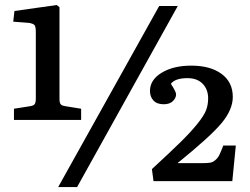

<svg xmlns="http://www.w3.org/2000/svg" viewBox="-20 -738 1004 772"><path d="M36.1 -255.9V-300.8L101.1 -311Q115.2 -313 119.6 -319.6Q124 -326.2 124 -340.8V-608.9Q124 -629.4 119.4 -636.2Q114.7 -643.1 96.2 -646L33.2 -650.9L38.1 -693.8L208 -717.8L219.2 -709V-339.8Q219.2 -325.2 223.9 -319.1Q228.5 -313 243.2 -311L306.2 -300.8V-255.9ZM213.9 14.2 620.1 -713.9H694.8L290 14.2ZM597.2 -9.8 590.8 -58.1Q666 -127.4 706.3 -167Q746.6 -206.5 773.7 -240.2Q800.8 -273.9 808.8 -295.4Q816.9 -316.9 816.9 -342.8Q816.9 -378.4 794.9 -401.1Q772.9 -423.8 733.9 -423.8Q684.1 -423.8 667 -400.9Q688 -369.1 688 -358.9Q688 -343.8 675 -331.3Q662.1 -318.8 638.2 -318.8Q610.8 -318.8 596.9 -334Q583 -349.1 583 -372.1Q583 -417 630.1 -445.6Q677.2 -474.1 749 -474.1Q825.7 -474.1 870.8 -440.9Q916 -407.7 916 -348.1Q916 -297.4 871.1 -243.2Q826.2 -189 693.8 -82H790Q812.5 -82 824 -83.7Q835.4 -85.4 845.7 -94.2Q856 -103 861.8 -114.7Q867.7 -126.5 877.9 -152.8H928.2L914.1 -9.8Z"/></svg>

Font: Literata Book Medium
Style: Regular
Weight: 500
Designer: Latin by Veronika Burian and Jose Scaglione. Greek by Irene Vlachou. Cyrillic by Vera Evstafieva
Foundry: TypeTogether
Version: Version 2.003;PS 002.003;hotconv 1.0.88;makeotf.lib2.5.64775